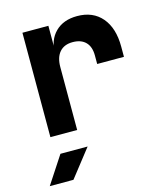

<svg xmlns="http://www.w3.org/2000/svg" viewBox="-118 -649 836 977"><g transform="rotate(-15 300.0 -160.0)"><path d="M89.9 0V-550H226.6V-436.5H266.9L222.4 -403.2Q222.4 -475.7 264.9 -517.8Q307.3 -560 379.9 -560Q463.3 -560 510.3 -504.7Q557.2 -449.4 557.2 -351.8V-298H416.2V-343.3Q416.2 -389 392.2 -413.4Q368.1 -437.8 323.8 -437.8Q279.3 -437.8 255.1 -410.2Q230.9 -382.6 230.9 -331.3V0ZM22.3 240 117.3 95H260.5L147 240Z"/></g></svg>

Font: JetBrains Mono
Style: Regular
Weight: 400
Monospace: yes
Designer: Philipp Nurullin, Konstantin Bulenkov
Foundry: JetBrains
Version: Version 2.305